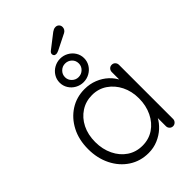

<svg xmlns="http://www.w3.org/2000/svg" viewBox="-262 -1011 1129 1129"><g transform="rotate(-45 302.5 -446.0)"><path d="M498 -511Q511 -511 519.5 -502Q528 -493 528 -480V-30Q528 -18 519 -9Q510 0 498 0Q485 0 476.5 -9Q468 -18 468 -30V-149L485 -157Q485 -129 469.5 -100Q454 -71 427 -46Q400 -21 363.5 -5.5Q327 10 285 10Q217 10 163.5 -25Q110 -60 79.5 -121Q49 -182 49 -258Q49 -336 80 -395.5Q111 -455 164 -489Q217 -523 284 -523Q327 -523 364.5 -508Q402 -493 430 -467Q458 -441 473.5 -407.5Q489 -374 489 -338L468 -353V-480Q468 -493 476.5 -502Q485 -511 498 -511ZM290 -46Q343 -46 384 -73.5Q425 -101 448.5 -149.5Q472 -198 472 -258Q472 -317 448.5 -364Q425 -411 384 -439Q343 -467 290 -467Q238 -467 196.5 -440Q155 -413 131.5 -366Q108 -319 108 -258Q108 -198 131.5 -149.5Q155 -101 196 -73.5Q237 -46 290 -46ZM309 -555Q282 -555 258.5 -568Q235 -581 221 -603.5Q207 -626 207 -653Q207 -680 221 -702.5Q235 -725 258.5 -738Q282 -751 309 -751Q336 -751 359.5 -738Q383 -725 397 -702.5Q411 -680 411 -653Q411 -626 397 -603.5Q383 -581 359.5 -568Q336 -555 309 -555ZM309 -597Q333 -597 350 -613.5Q367 -630 367 -653Q367 -678 350 -694Q333 -710 309 -710Q286 -710 269 -693.5Q252 -677 252 -653Q252 -630 269 -613.5Q286 -597 309 -597ZM312 -786Q302 -786 297.5 -791.5Q293 -797 293 -804Q293 -809 295.5 -813.5Q298 -818 303 -822L392 -891Q398 -895 405 -898.5Q412 -902 421 -902Q434 -902 442.5 -893.5Q451 -885 451 -872Q451 -862 446 -854Q441 -846 432 -841L334 -792Q329 -790 323.5 -788Q318 -786 312 -786Z"/></g></svg>

Font: zvoove
Style: Regular
Weight: 400
Designer: Vernon Adams (Nunito) & Andrew Paglinawan (Quicksand)
Foundry: zvoove
Version: Version 3.006